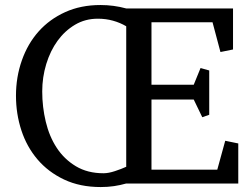

<svg xmlns="http://www.w3.org/2000/svg" viewBox="-20 -734 1006 768"><path d="M880.9 -170.9 933.1 -160.2V0H484.9Q460.9 6.8 436 10.5Q411.1 14.2 382.8 14.2Q299.8 14.2 236.3 -15.9Q172.9 -45.9 129.9 -96.4Q86.9 -147 65.4 -212.9Q43.9 -278.8 43.9 -351.1Q43.9 -425.8 67.4 -492.4Q90.8 -559.1 134.5 -608.2Q178.2 -657.2 240.7 -685.5Q303.2 -713.9 381.8 -713.9Q435.1 -713.9 484.9 -700.2H912.1V-536.1L861.8 -525.9L830.1 -645H585.9V-395H754.9L782.2 -461.9L816.9 -452.1V-274.9L789.1 -265.1L754.9 -335.9H585.9V-55.2H849.1ZM394 -41Q414.1 -41 439.9 -49.6Q465.8 -58.1 484.9 -66.9V-628.9Q460.9 -643.1 432.4 -651.1Q403.8 -659.2 371.1 -659.2Q320.8 -659.2 280 -635Q239.3 -610.8 210.2 -570.8Q181.2 -530.8 165 -477.8Q148.9 -424.8 148.9 -368.2Q148.9 -306.2 163.1 -247.1Q177.2 -188 207 -142.6Q236.8 -97.2 283.4 -69.1Q330.1 -41 394 -41Z"/></svg>

Font: Brawler
Style: Regular
Weight: 400
Version: Version 1.000